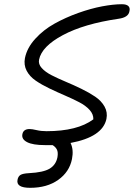

<svg xmlns="http://www.w3.org/2000/svg" viewBox="-20 -709 634 909"><path d="M192.9 -22Q135.7 -22 108.6 -35.9Q81.5 -49.8 85.9 -73.2Q90.3 -98.1 120.1 -98.1Q131.8 -98.1 153.3 -93Q174.8 -87.9 200.2 -87.9Q346.7 -87.9 421.9 -144Q422.9 -168 404.1 -188.7Q385.3 -209.5 354.5 -225.3Q323.7 -241.2 286.9 -257.1Q250 -272.9 213.9 -290.3Q177.7 -307.6 149.2 -327.1Q120.6 -346.7 106.2 -374Q91.8 -401.4 98.1 -434.1Q107.9 -482.4 146.7 -525.1Q185.5 -567.9 237.8 -596.9Q290 -626 350.1 -647.5Q410.2 -668.9 463.6 -679Q517.1 -689 557.1 -689Q578.6 -689 587.6 -680.4Q596.7 -671.9 592.8 -655.8Q588.4 -626.5 541 -620.1Q377.4 -596.2 277.6 -542.7Q177.7 -489.3 165 -426.8Q160.6 -405.8 177.5 -387Q194.3 -368.2 224.4 -352.8Q254.4 -337.4 291.3 -322Q328.1 -306.6 364.7 -288.8Q401.4 -271 430.4 -251.5Q459.5 -231.9 474.9 -204.6Q490.2 -177.2 483.9 -146Q465.8 -60.5 314 -32.2Q329.6 -0.5 320.8 43.9Q308.6 105 255.6 142.6Q202.6 180.2 123 180.2Q88.9 180.2 74 170.7Q59.1 161.1 63 142.1Q65.9 126 77.1 119.1Q88.4 112.3 117.2 110.8Q185.1 107.4 215.1 89.4Q245.1 71.3 252 35.2Q255.9 11.7 249.3 -1Q242.7 -13.7 229 -22Z"/></svg>

Font: Shantell Sans Irregular Bouncy
Style: Italic
Weight: 300
Italic angle: -11.31°
Designer: Stephen Nixon, Anya Danilova, Shantell Martin
Foundry: Arrow Type
Version: Version 1.006;[9816181b4]